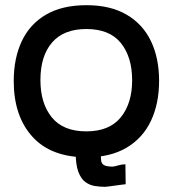

<svg xmlns="http://www.w3.org/2000/svg" viewBox="-20 -593 664 741"><path d="M314 14Q177 14 105 -65.5Q33 -145 33 -280Q33 -368 64 -434Q95 -500 157.5 -536.5Q220 -573 314 -573Q406 -573 468.5 -536.5Q531 -500 562.5 -434.5Q594 -369 594 -281Q594 -193 562.5 -126.5Q531 -60 468.5 -23Q406 14 314 14ZM386 128Q367 128 347 125Q327 122 310 110Q293 98 282.5 70.5Q272 43 272 -6V-49H369V-13Q369 10 370 24Q371 38 381 44Q391 50 415 50Q420 50 435.5 45.5Q451 41 464 41L465 118Q463 118 451.5 119.5Q440 121 426 123Q412 125 400 126.5Q388 128 386 128ZM313 -86Q402 -86 446 -140Q490 -194 490 -283Q490 -373 446.5 -427Q403 -481 313 -481Q226 -481 181 -429Q136 -377 136 -284Q136 -194 180 -140Q224 -86 313 -86Z"/></svg>

Font: Darker Grotesque
Style: Bold
Weight: 700
Designer: Gabriel Lam
Foundry: TypeRant
Version: Version 1.000;gftools[0.9.28]